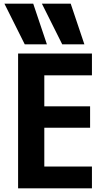

<svg xmlns="http://www.w3.org/2000/svg" viewBox="-20 -1020 590 1040"><path d="M114 -780 4 -1000H160L234 -780ZM317 -780 207 -1000H363L437 -780ZM78 0V-730H478V-612H220V-444H468V-328H220V-118H478V0Z"/></svg>

Font: M PLUS Code Latin SemiExpanded
Style: Bold
Weight: 700
Width: 6
Designer: Coji Morishita
Foundry: UNDERFOREST DESIGN
Version: Version 1.002; ttfautohint (v1.8.3)